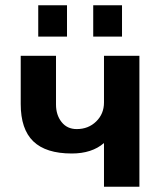

<svg xmlns="http://www.w3.org/2000/svg" viewBox="-20 -713 599 733"><path d="M445.8 -573.2H335.9V-692.9H445.8ZM235.8 -573.2H126V-692.9H235.8ZM272.9 -220.2Q317.4 -220.2 347.2 -249.3Q377 -278.3 377 -321.8V-500H512.2V0H377V-167Q331.1 -127 253.9 -127Q155.3 -127 107.2 -173.3Q59.1 -219.7 59.1 -315.9V-500H193.8V-314Q193.8 -273.9 215.1 -247.1Q236.3 -220.2 272.9 -220.2Z"/></svg>

Font: Perun
Style: Bold
Weight: 700
Foundry: Copyright (c) Stefan Peev, Context Ltd, 2016
Version: Version 1.0000